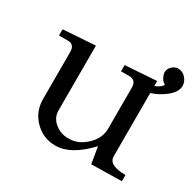

<svg xmlns="http://www.w3.org/2000/svg" viewBox="-129 -705 869 855"><g transform="rotate(30 305.5 -277.5)"><path d="M22 -425V-457L187 -468V-135Q187 -97 218.5 -72Q250 -47 291 -49Q338 -49 378.5 -87.5Q419 -126 419 -174V-386Q419 -425 383 -425H341V-457L502 -468V-442Q515 -447 527.5 -456Q540 -465 539 -472Q527 -477 519 -492.5Q511 -508 511 -519Q511 -536 525 -549.5Q539 -563 557 -563Q579 -563 595 -545Q611 -527 611 -505Q611 -475 577 -447Q543 -419 502 -406V-81Q502 -35 589 -35V-3L433 0L419 -85Q332 8 253 8Q190 8 146 -36Q102 -80 102 -145V-386Q102 -425 68 -425Z"/></g></svg>

Font: Academico
Style: Regular
Weight: 400
Foundry: Steinberg Media Technologies GmbH
Version: Version 0.902